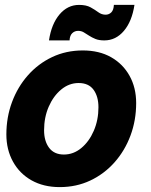

<svg xmlns="http://www.w3.org/2000/svg" viewBox="-20 -750 616 784"><path d="M224 14Q158 14 109 -13.5Q60 -41 33 -90Q6 -139 6 -201Q6 -271 29 -333Q52 -395 94 -442.5Q136 -490 193 -517Q250 -544 318 -544Q385 -544 433.5 -516.5Q482 -489 509 -440.5Q536 -392 536 -329Q536 -259 513 -197Q490 -135 448 -87.5Q406 -40 349 -13Q292 14 224 14ZM241 -119Q280 -119 312 -145.5Q344 -172 363 -216Q382 -260 382 -312Q382 -356 362 -383.5Q342 -411 301 -411Q262 -411 230 -384.5Q198 -358 179 -314.5Q160 -271 160 -218Q160 -174 180.5 -146.5Q201 -119 241 -119ZM180 -585Q190 -652 223 -691Q256 -730 303 -730Q332 -730 350 -720Q368 -710 381.5 -700Q395 -690 411 -690Q425 -690 434.5 -699.5Q444 -709 445 -730H529Q519 -663 486 -624Q453 -585 406 -585Q384 -585 369.5 -591Q355 -597 343.5 -604.5Q332 -612 322 -618Q312 -624 299 -624Q285 -624 275 -614.5Q265 -605 264 -585Z"/></svg>

Font: Radio Canada Big
Style: Bold Italic
Weight: 700
Italic angle: -12°
Designer: Étienne Aubert Bonn
Foundry: Coppers and Brasses
Version: Version 1.001